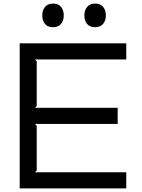

<svg xmlns="http://www.w3.org/2000/svg" viewBox="-20 -1052 795 1072"><path d="M571 -966Q571 -937 555.5 -918.5Q540 -900 511 -900Q481 -900 466 -918.5Q451 -937 451 -966Q451 -995 466.5 -1013.5Q482 -1032 511 -1032Q541 -1032 556 -1013.5Q571 -995 571 -966ZM336 -966Q336 -937 320.5 -918.5Q305 -900 276 -900Q246 -900 231 -918.5Q216 -937 216 -966Q216 -995 231.5 -1013.5Q247 -1032 276 -1032Q306 -1032 321 -1013.5Q336 -995 336 -966ZM685 0H90V-810H685V-720H175L185 -710V-460L175 -450H637V-360H175L185 -350V-100L175 -90H685Z"/></svg>

Font: TypoPRO Sinkin Sans
Style: 400 Regular
Weight: 400
Designer: Keith Bates
Foundry: K-Type
Version: Sinkin Sans (version 1.0)  by Keith Bates   •   © 2014   www